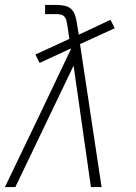

<svg xmlns="http://www.w3.org/2000/svg" viewBox="-30 -755 550 775"><path d="M-10 0Q57 -139 123.5 -278Q190 -417 256 -556L255 -559L130 -501L113 -535L250 -598L242 -652Q240 -661 238.5 -670Q237 -679 231.5 -686Q226 -693 217.5 -695.5Q209 -698 199 -698H152V-735H199Q216 -735 232.5 -731.5Q249 -728 259.5 -716.5Q270 -705 274.5 -689Q279 -673 281 -657L288 -615L416 -675L433 -641L293 -577L380 0H337L267 -490L32 0Z"/></svg>

Font: Iosevka SS18 Extralight
Style: Italic
Weight: 200
Italic angle: -9°
Monospace: yes
Designer: Belleve Invis
Foundry: Belleve Invis
Version: Version 25.1.1; ttfautohint (v1.8.4)